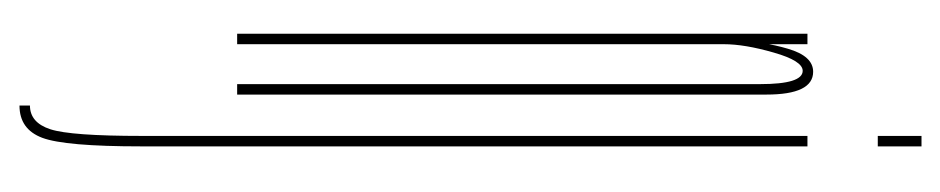

<svg xmlns="http://www.w3.org/2000/svg" viewBox="-414 -346 989 202"><g transform="rotate(90 81.0 -245.5)"><path d="M16 0V-600H27V-549V0ZM69 0V-421Q69 -505.5 69 -550.2Q69 -595 55 -595Q44.5 -595 35.8 -564.5Q27 -534 27 -512L24 -528Q24 -553 31.8 -579.5Q39.5 -606 56 -606Q80 -606 80 -556.8Q80 -507.5 80 -416V0ZM91.5 229V218Q109.5 218 116.5 196.5Q123.5 175 123.5 100V-600H134.5V101Q134.5 181 125.5 205Q116.5 229 91.5 229ZM123.5 -720H134.5V-674H123.5Z"/></g></svg>

Font: Anybody UltraCondensed Thin
Style: Regular
Weight: 100
Width: 1
Designer: Tyler Finck
Foundry: Etcetera Type Company
Version: Version 1.110